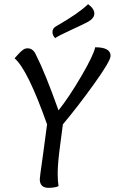

<svg xmlns="http://www.w3.org/2000/svg" viewBox="-20 -899 551 922"><path d="M50 -619Q54 -623 63.5 -634Q73 -645 76.5 -648Q80 -651 87 -657Q94 -663 100 -665Q106 -667 113 -667Q140 -667 154 -633Q196 -551 261 -369Q312 -433 371 -534Q430 -635 437 -672Q511 -672 511 -631Q511 -606 430 -493.5Q349 -381 282 -302L269 -203Q257 -115 257 -66Q257 -32 261 -5Q243 3 213 3Q171 3 171 -39Q171 -45 174.5 -70Q178 -95 187.5 -163Q197 -231 206 -302Q112 -567 50 -619ZM404 -795Q382 -783 321 -755Q260 -727 245 -716Q232 -729 232 -745Q232 -765 253 -775Q358 -835 403 -879Q433 -857 433 -834Q433 -812 404 -795Z"/></svg>

Font: Overlock
Style: Italic
Weight: 400
Designer: Dario Muhafara
Foundry: Dario Manuel Muhafara
Version: Version 1.002